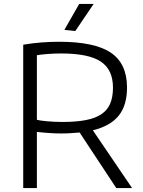

<svg xmlns="http://www.w3.org/2000/svg" viewBox="-20 -964 732 984"><path d="M388 -285Q366 -283 342.5 -281.5Q319 -280 293 -280Q267 -280 235.5 -282Q204 -284 169 -288V0H99V-735Q147 -743 193 -746.5Q239 -750 283 -750Q465 -750 548 -694Q631 -638 631 -515Q631 -425 589 -372Q547 -319 456 -296L657 0H576ZM300 -339Q370 -339 419.5 -348.5Q469 -358 500 -379Q531 -400 545 -433.5Q559 -467 559 -515Q559 -607 496.5 -648.5Q434 -690 293 -690Q261 -690 226.5 -687.5Q192 -685 169 -681V-350Q183 -346 221 -342.5Q259 -339 300 -339ZM310 -811 386 -944H460L366 -805Z"/></svg>

Font: Encode Sans Wide
Style: Light
Weight: 300
Designer: Pablo Impallari, Andres Torresi
Foundry: Pablo Impallari, Andres Torresi
Version: Version 1.000; ttfautohint (v1.00) -l 8 -r 50 -G 200 -x 14 -